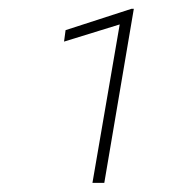

<svg xmlns="http://www.w3.org/2000/svg" viewBox="-20 -730 390 426"><path d="M211.4 -324.2H185.1L245.6 -675.8L122.1 -637.7L125.5 -663.1L271.5 -710.4H276.9Z"/></svg>

Font: TypoPRO Roboto
Style: Italic
Weight: 250
Italic angle: -12°
Designer: Google
Version: Version 2.136; 2016